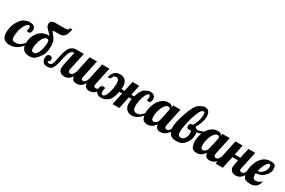

<svg xmlns="http://www.w3.org/2000/svg" viewBox="112 -2026 4896 3294"><g transform="rotate(30 2560.0 -379.0)"><path d="M-13.2 -152.8Q-13.2 -267.6 37.8 -361.3Q88.9 -455.1 147 -481.9Q205.1 -508.8 247.1 -508.8Q316.4 -508.8 341.8 -482.9Q367.2 -457 367.2 -419.4Q367.2 -381.8 352.3 -363Q337.4 -344.2 316.9 -344.2Q296.9 -344.2 278.8 -356Q291 -388.2 291 -415Q291 -456.1 262.2 -456.1Q233.4 -456.1 195.3 -393.8Q157.2 -331.5 146 -260.5Q134.8 -189.5 134.8 -163.1Q134.8 -113.3 152.1 -95.7Q169.4 -78.1 203.1 -78.1Q261.2 -78.1 299.1 -102.8Q336.9 -127.4 383.8 -179.2H418Q307.6 5.9 143.1 5.9Q-13.2 5.9 -13.2 -152.8Z M689 -339.4Q689 -384.3 679.4 -398.2Q669.9 -412.1 648.4 -412.1Q627 -412.1 607.7 -397Q588.4 -381.8 567.9 -349.1Q547.4 -316.4 532 -256.1Q516.6 -195.8 516.6 -167Q516.6 -138.2 519.5 -123.8Q522.5 -109.4 528.8 -100.8Q535.2 -92.3 544.9 -89.1Q554.7 -85.9 573.2 -85.9Q591.8 -85.9 609.4 -101.8Q627 -117.7 645.8 -152.3Q664.6 -187 676.8 -250Q689 -313 689 -339.4ZM678.7 -582Q666 -582 666 -572.3Q666 -566.4 673.8 -556.4Q681.6 -546.4 726.8 -488Q772 -429.7 772 -338.9Q772 -204.6 730 -138.9Q688 -73.2 645.5 -34.7Q603 3.9 530.8 3.9Q370.6 3.9 370.6 -165Q370.6 -287.6 444.8 -380.4Q519 -473.1 643.6 -473.1Q648.9 -473.1 652.8 -472.7Q656.7 -472.2 660.6 -472.2Q640.6 -496.1 619.1 -516.6Q597.7 -537.1 568.1 -569.8Q538.6 -602.5 538.6 -641.6Q538.6 -680.2 564.5 -698Q590.3 -715.8 647 -715.8H753.9Q860.8 -715.8 876 -721.4Q891.1 -727.1 899.9 -764.2H943.8Q919.9 -650.4 893.6 -623Q867.2 -595.7 840.6 -588.9Q814 -582 774.9 -582Z M1177.7 -500H1325.2L1272 -252Q1248 -148.9 1248 -132.8Q1248 -90.8 1288.1 -90.8Q1316.4 -90.8 1333.3 -110.1Q1350.1 -129.4 1372.1 -179.2H1414.1Q1351.1 5.9 1228 5.9Q1170.9 5.9 1140.4 -24.7Q1109.9 -55.2 1109.9 -98.1Q1109.9 -141.1 1131.8 -235.8L1175.8 -434.1Q1125.5 -434.1 1099.4 -392.1Q1073.2 -350.1 1055.2 -266.1Q1037.1 -182.6 1025.6 -136.2Q1014.2 -89.8 987.8 -42Q961.4 5.9 885.7 5.9Q831.1 5.9 803.5 -27.3Q775.9 -60.5 775.9 -101.6Q775.9 -142.1 792.2 -164.6Q808.6 -187 835 -187Q861.3 -187 875.7 -172.6Q890.1 -158.2 890.1 -134.3Q890.1 -110.4 877.9 -98.4Q865.7 -86.4 850.1 -88.9Q853 -57.1 892.6 -57.1Q932.1 -57.1 947.8 -100.1Q963.4 -143.1 970.5 -178.5Q977.5 -213.9 989.7 -272Q1016.6 -399.4 1060.5 -449.7Q1104.5 -500 1177.7 -500Z M1793 -90.8Q1852.1 -90.8 1877 -179.2H1918.9Q1854.5 5.9 1718.3 5.9Q1629.9 5.9 1619.1 -88.9Q1560.5 5.9 1471.2 5.9Q1397 5.9 1380.6 -38.1Q1364.3 -82 1364.3 -111.3Q1364.3 -140.6 1372.1 -179.2L1439.9 -500H1584L1512.2 -160.2Q1509.3 -144.5 1509.3 -131.8Q1509.3 -90.8 1539.1 -90.8Q1591.8 -90.8 1619.1 -179.2L1687 -500H1831.1L1759.3 -160.2Q1754.9 -145 1754.9 -126Q1754.9 -90.8 1793 -90.8Z M1921.9 -111.3Q1921.9 -46.9 1958 -46.9Q1999 -46.9 2033 -141.8Q2066.9 -236.8 2066.9 -335.9Q2066.9 -435.1 2005.9 -435.1Q1976.6 -435.1 1959.7 -415.5Q1942.9 -396 1928.7 -359.9H1877Q1898.9 -433.6 1937.5 -471.2Q1976.1 -508.8 2043.9 -508.8Q2111.8 -508.8 2150.4 -465.6Q2189 -422.4 2189 -350.1Q2189 -325.2 2186 -299.8H2246.1L2288.1 -500H2421.9L2379.9 -299.8H2436Q2478.5 -442.4 2539.3 -475.6Q2600.1 -508.8 2635.7 -508.8Q2696.8 -508.8 2720.5 -482.7Q2744.1 -456.5 2744.1 -418.5Q2744.1 -380.4 2729.2 -362.3Q2714.4 -344.2 2694.3 -344.2Q2674.3 -344.2 2657.7 -356Q2668 -388.7 2668 -415Q2668 -456.1 2645 -456.1Q2606.4 -456.1 2571.8 -359.9Q2537.1 -263.7 2537.1 -172.9Q2537.1 -118.2 2557.4 -93Q2577.6 -67.9 2610.8 -67.9Q2671.4 -67.9 2710.7 -109.1Q2750 -150.4 2767.1 -179.2H2800.8Q2767.1 -105 2700.9 -49.6Q2634.8 5.9 2564 5.9Q2493.2 5.9 2454.1 -37.1Q2415 -80.1 2415 -143.1Q2415 -206.1 2422.9 -240.2H2365.7L2315.9 0H2182.1L2232.9 -240.2H2176.8Q2144 -76.7 2075.2 -35.4Q2006.3 5.9 1965.8 5.9Q1896.5 5.9 1868.2 -24.4Q1839.8 -54.7 1839.8 -107.4Q1839.8 -160.2 1863.8 -172.1Q1887.7 -184.1 1904.3 -184.1Q1920.9 -184.1 1935.1 -169.9Q1921.9 -134.8 1921.9 -111.3Z M2893.6 -180.2Q2893.6 -119.6 2907.7 -105.2Q2921.9 -90.8 2938.5 -90.8Q2967.8 -90.8 2992.7 -114.5Q3017.6 -138.2 3026.9 -179.2L3074.7 -404.8Q3074.7 -427.7 3060.3 -435.3Q3045.9 -442.9 3029.3 -442.9Q3012.7 -442.9 2993.9 -429.2Q2975.1 -415.5 2952.4 -382.6Q2929.7 -349.6 2911.6 -284.9Q2893.6 -220.2 2893.6 -180.2ZM3002.9 -504.9Q3045.4 -504.9 3064.7 -490.2Q3084 -475.6 3084 -454.1V-446.8L3094.7 -500H3238.8L3167 -160.2Q3162.6 -145 3162.6 -127.9Q3162.6 -85 3203.6 -85Q3258.3 -85 3284.7 -179.2H3326.7Q3262.2 5.9 3126 5.9Q3038.6 5.9 3027.8 -85.9Q2962.4 5.9 2875 5.9Q2788.1 5.9 2766.8 -52.2Q2745.6 -110.4 2745.6 -149.4Q2745.6 -188.5 2752.4 -227.8Q2759.3 -267.1 2782 -329.8Q2804.7 -392.6 2862.8 -448.7Q2920.9 -504.9 3002.9 -504.9Z M3486.8 -320.3Q3486.8 -354 3505.4 -367.9Q3523.9 -381.8 3556.6 -383.8Q3603.5 -468.8 3615 -529.5Q3626.5 -590.3 3626.5 -619.6Q3626.5 -648.9 3618.7 -660.9Q3610.8 -672.9 3594.2 -672.9Q3577.6 -672.9 3561.5 -655.8Q3545.4 -638.7 3530.3 -609.6Q3515.1 -580.6 3501 -542.5Q3486.8 -504.4 3469.2 -445.8Q3451.7 -387.2 3435.5 -301.3Q3419.4 -215.3 3419.4 -172.9Q3419.4 -85.9 3480.5 -85.9Q3526.9 -85.9 3555.2 -129.4Q3583.5 -172.9 3583.5 -218.3Q3583.5 -263.2 3574.7 -280.8Q3558.1 -274.9 3536.6 -274.9Q3515.1 -274.9 3501 -287.8Q3486.8 -300.8 3486.8 -320.3ZM3436.5 3.9Q3354 3.9 3312.3 -44.9Q3270.5 -93.8 3270.5 -181.6Q3270.5 -269.5 3337.2 -466.8Q3403.8 -664.1 3475.6 -707.5Q3547.4 -751 3580.6 -751Q3690.4 -751 3690.4 -613.8Q3690.4 -516.1 3608.9 -374Q3629.4 -364.3 3646.5 -344.2Q3712.4 -344.2 3762.9 -370.1Q3813.5 -396 3829.6 -407.2L3838.9 -379.9Q3781.2 -318.4 3669.4 -298.8Q3674.8 -280.8 3674.8 -240.2Q3674.8 -199.7 3658.7 -154.1Q3642.6 -108.4 3593.5 -52.2Q3544.4 3.9 3436.5 3.9Z M3868.7 -180.2Q3868.7 -119.6 3882.8 -105.2Q3897 -90.8 3913.6 -90.8Q3942.9 -90.8 3967.8 -114.5Q3992.7 -138.2 4002 -179.2L4049.8 -404.8Q4049.8 -427.7 4035.4 -435.3Q4021 -442.9 4004.4 -442.9Q3987.8 -442.9 3969 -429.2Q3950.2 -415.5 3927.5 -382.6Q3904.8 -349.6 3886.7 -284.9Q3868.7 -220.2 3868.7 -180.2ZM3978 -504.9Q4020.5 -504.9 4039.8 -490.2Q4059.1 -475.6 4059.1 -454.1V-446.8L4069.8 -500H4213.9L4142.1 -160.2Q4137.7 -145 4137.7 -127.9Q4137.7 -85 4178.7 -85Q4233.4 -85 4259.8 -179.2H4301.8Q4237.3 5.9 4101.1 5.9Q4013.7 5.9 4002.9 -85.9Q3937.5 5.9 3850.1 5.9Q3763.2 5.9 3741.9 -52.2Q3720.7 -110.4 3720.7 -149.4Q3720.7 -188.5 3727.5 -227.8Q3734.4 -267.1 3757.1 -329.8Q3779.8 -392.6 3837.9 -448.7Q3896 -504.9 3978 -504.9Z M4527.8 -240.2H4417L4365.7 0H4221.7L4327.6 -500H4471.7L4428.7 -299.8H4540.5L4585.9 -500H4719.7L4667 -252Q4642.6 -147 4642.6 -132.8Q4642.6 -90.8 4682.6 -90.8Q4711.4 -90.8 4727.8 -109.6Q4744.1 -128.4 4766.6 -179.2H4808.6Q4745.6 5.9 4622.6 5.9Q4564.9 5.9 4534.9 -24.7Q4504.9 -55.2 4504.9 -91.6Q4504.9 -127.9 4527.8 -240.2Z M5055.7 -419.9Q5055.7 -456.1 5030.8 -456.1Q4995.1 -456.1 4960.9 -391.8Q4926.8 -327.6 4909.7 -250Q4966.3 -252 5011 -302Q5055.7 -352.1 5055.7 -419.9ZM5020 -508.8Q5112.3 -508.8 5122.6 -470.2Q5132.8 -431.6 5132.8 -400.4Q5132.8 -369.1 5113.8 -332Q5094.7 -294.9 5044.9 -251.5Q4995.1 -208 4902.8 -202.1Q4900.4 -181.6 4900.4 -171.9Q4900.4 -88.9 4962.4 -88.9Q5003.4 -88.9 5036.1 -110.1Q5068.8 -131.3 5080.6 -142.1Q5054.2 5.9 4907.7 5.9Q4795.9 5.9 4774.2 -52.2Q4752.4 -110.4 4752.4 -146Q4752.4 -181.6 4758.3 -219.2Q4764.2 -256.8 4784.9 -321.3Q4805.7 -385.7 4866.5 -447.3Q4927.2 -508.8 5020 -508.8Z"/></g></svg>

Font: Lobster-Regular
Style: Regular
Weight: 400
Designer: Pablo Impallari
Foundry: Pablo Impallari
Version: Version 1.007; ttfautohint (v1.1) -l 8 -r 50 -G 50 -x 14 -D 